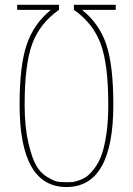

<svg xmlns="http://www.w3.org/2000/svg" viewBox="-20 -750 540 780"><path d="M59.6 -325.2Q59.6 -483.4 88.4 -568.4Q117.2 -653.3 184.6 -708V-710H49.8V-730.5H219.7V-710Q142.6 -656.2 111.3 -572.8Q80.1 -489.3 80.1 -325.2Q80.1 -236.3 94.7 -172.4Q109.4 -108.4 127 -77.6Q144.5 -46.9 172.9 -30.3Q201.2 -13.7 215.8 -11.7Q230.5 -9.8 250 -9.8Q263.7 -9.8 272.9 -10.3Q282.2 -10.7 301.8 -17.6Q321.3 -24.4 335 -35.2Q348.6 -45.9 365.7 -68.8Q382.8 -91.8 394 -124.5Q405.3 -157.2 412.6 -208.5Q419.9 -259.8 419.9 -325.2Q419.9 -489.3 388.7 -572.8Q357.4 -656.2 280.3 -710V-730.5H450.2V-710H315.4V-708Q383.8 -653.3 412.1 -568.4Q440.4 -483.4 440.4 -325.2Q440.4 9.8 250 9.8Q59.6 9.8 59.6 -325.2Z"/></svg>

Font: Mgen+ 1mn thin
Style: Regular
Weight: 100
Designer: [Source Han Sans]
Ryoko NISHIZUKA  (kana & ideographs); Paul D. Hunt (Latin, Greek & Cyrillic); Wenlong ZHANG  (bopomofo
Version: Version 1.059.20150602